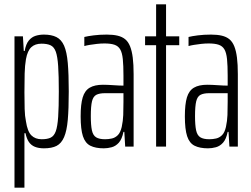

<svg xmlns="http://www.w3.org/2000/svg" viewBox="-20 -678 1161 888"><path d="M47 190V-510H86L90 -442H94Q100 -475 113.5 -491Q127 -507 145 -512.5Q163 -518 183 -518Q218 -518 241 -506.5Q264 -495 276.5 -466.5Q289 -438 293.5 -386.5Q298 -335 298 -255Q298 -175 293.5 -124Q289 -73 276.5 -44Q264 -15 242 -3.5Q220 8 183 8Q159 8 141.5 1Q124 -6 113.5 -21.5Q103 -37 98 -62H93V190ZM173 -34Q199 -34 214.5 -41.5Q230 -49 238 -71Q246 -93 249 -137.5Q252 -182 252 -255Q252 -328 249 -372.5Q246 -417 238 -439Q230 -461 214 -468.5Q198 -476 172 -476Q142 -476 124.5 -459.5Q107 -443 100 -404Q95 -375 94 -337.5Q93 -300 93 -251Q93 -208 94 -174Q95 -140 100 -117Q107 -70 125 -52Q143 -34 173 -34Z M460 8Q422 8 398 -4Q374 -16 363.5 -48Q353 -80 353 -140Q353 -196 362.5 -227.5Q372 -259 395 -272.5Q418 -286 456 -286Q466 -286 478.5 -285.5Q491 -285 504.5 -284Q518 -283 530 -282.5Q542 -282 551 -282V-328Q551 -375 548 -404.5Q545 -434 536 -449.5Q527 -465 509.5 -471Q492 -477 463 -477Q446 -477 428.5 -475Q411 -473 395.5 -470.5Q380 -468 370 -465V-507Q386 -511 413.5 -514.5Q441 -518 474 -518Q503 -518 524 -513Q545 -508 559 -496.5Q573 -485 581.5 -464Q590 -443 594 -411.5Q598 -380 598 -335V0H559L555 -68H551Q544 -34 529.5 -18Q515 -2 496.5 3Q478 8 460 8ZM466 -34Q482 -34 497.5 -37.5Q513 -41 525 -53Q537 -65 543 -91Q549 -119 550 -146Q551 -173 551 -207V-247H466Q440 -247 425.5 -239.5Q411 -232 405.5 -209.5Q400 -187 400 -141Q400 -99 405 -75.5Q410 -52 424.5 -43Q439 -34 466 -34Z M702 0V-469H651V-510H702V-658H748V-510H809V-469H748V0Z M942 8Q904 8 880 -4Q856 -16 845.5 -48Q835 -80 835 -140Q835 -196 844.5 -227.5Q854 -259 877 -272.5Q900 -286 938 -286Q948 -286 960.5 -285.5Q973 -285 986.5 -284Q1000 -283 1012 -282.5Q1024 -282 1033 -282V-328Q1033 -375 1030 -404.5Q1027 -434 1018 -449.5Q1009 -465 991.5 -471Q974 -477 945 -477Q928 -477 910.5 -475Q893 -473 877.5 -470.5Q862 -468 852 -465V-507Q868 -511 895.5 -514.5Q923 -518 956 -518Q985 -518 1006 -513Q1027 -508 1041 -496.5Q1055 -485 1063.5 -464Q1072 -443 1076 -411.5Q1080 -380 1080 -335V0H1041L1037 -68H1033Q1026 -34 1011.5 -18Q997 -2 978.5 3Q960 8 942 8ZM948 -34Q964 -34 979.5 -37.5Q995 -41 1007 -53Q1019 -65 1025 -91Q1031 -119 1032 -146Q1033 -173 1033 -207V-247H948Q922 -247 907.5 -239.5Q893 -232 887.5 -209.5Q882 -187 882 -141Q882 -99 887 -75.5Q892 -52 906.5 -43Q921 -34 948 -34Z"/></svg>

Font: Saira UltraCondensed Light
Style: Regular
Weight: 300
Width: 1
Designer: Hector Gatti with collaboration of the Omnibus-Type team
Foundry: Omnibus-Type
Version: Version 1.101